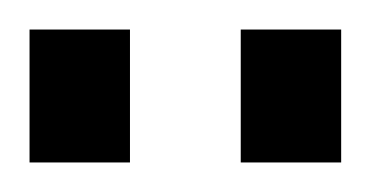

<svg xmlns="http://www.w3.org/2000/svg" viewBox="-20 -743 251 130"><path d="M0 -633V-723H68V-633ZM143 -633V-723H211V-633Z"/></svg>

Font: Archivo Condensed
Style: Regular
Weight: 400
Width: 3
Designer: Hector Gatti
Foundry: Omnibus-Type
Version: Version 2.001; ttfautohint (v1.8.3)